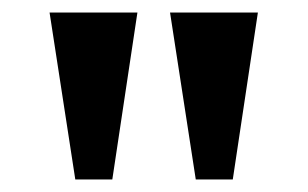

<svg xmlns="http://www.w3.org/2000/svg" viewBox="-20 -734 491 306"><path d="M100 -448 59 -714H199L159 -448ZM292 -448 251 -714H391L351 -448Z"/></svg>

Font: Noto Serif Hebrew Condensed
Style: Bold
Weight: 700
Width: 3
Designer: Monotype Design Team
Foundry: Monotype Imaging Inc.
Version: Version 2.004; ttfautohint (v1.8.4.7-5d5b)